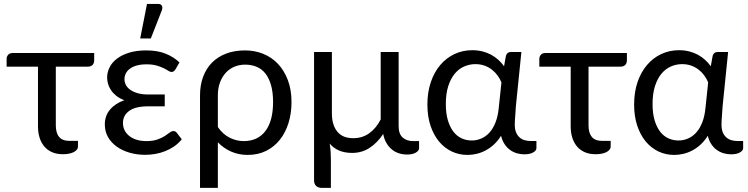

<svg xmlns="http://www.w3.org/2000/svg" viewBox="-20 -766 3734 958"><path d="M450 -466Q450 -450.5 441.8 -442Q433.5 -433.5 418 -433.5H258.5V-140.5Q258.5 -102.5 275 -82.8Q291.5 -63 328 -63H369V-35.5Q369 -26 363 -18.8Q357 -11.5 346.8 -6.5Q336.5 -1.5 323 1Q309.5 3.5 294 3.5Q263.5 3.5 240.2 -6.5Q217 -16.5 201.2 -35Q185.5 -53.5 177.5 -79Q169.5 -104.5 169.5 -135.5V-433.5H13V-472.5Q13 -484 20.8 -492.8Q28.5 -501.5 43.5 -501.5H450Z M887 -71Q870.5 -50.5 849.5 -36Q828.5 -21.5 804.8 -12Q781 -2.5 755.5 2Q730 6.5 705 6.5Q663.5 6.5 627 -4Q590.5 -14.5 562.8 -34.2Q535 -54 519 -82Q503 -110 503 -145Q503 -188.5 529 -219.2Q555 -250 600 -266Q576.5 -275 560.2 -288Q544 -301 534 -316Q524 -331 519.2 -347.2Q514.5 -363.5 514.5 -379Q514.5 -405.5 526.8 -430Q539 -454.5 563.5 -473.2Q588 -492 624.5 -503.2Q661 -514.5 710 -514.5Q766 -514.5 806.8 -498Q847.5 -481.5 875.5 -454.5L855.5 -420Q850 -412 845.8 -409.5Q841.5 -407 835 -407Q828.5 -407 819.5 -413Q810.5 -419 796.2 -426Q782 -433 761.2 -439Q740.5 -445 711 -445Q683 -445 662.5 -439.2Q642 -433.5 628.2 -423.2Q614.5 -413 607.8 -399.5Q601 -386 601 -371Q601 -354.5 609 -340.5Q617 -326.5 632.5 -316.2Q648 -306 670 -300.2Q692 -294.5 720 -294.5H802V-235.5H720Q656 -235.5 624.8 -212.8Q593.5 -190 593.5 -152.5Q593.5 -133 601.5 -116.5Q609.5 -100 624.8 -87.8Q640 -75.5 661.5 -68.8Q683 -62 710 -62Q743 -62 765 -69.8Q787 -77.5 801.8 -87Q816.5 -96.5 826.2 -104.2Q836 -112 845 -112Q856 -112 862 -103.5ZM679.5 -574 713.5 -746.5H769Q782.5 -746.5 787.5 -737.8Q792.5 -729 787.5 -714.5L732.5 -574Z M1067 -132Q1092.5 -95.5 1126.2 -78.8Q1160 -62 1196 -62Q1266.5 -62 1304.5 -112.5Q1342.5 -163 1342.5 -256.5Q1342.5 -306 1332.2 -341.5Q1322 -377 1303.8 -399.8Q1285.5 -422.5 1259.8 -433Q1234 -443.5 1203 -443.5Q1174.5 -443.5 1149.8 -433.2Q1125 -423 1106.8 -403.2Q1088.5 -383.5 1077.8 -355Q1067 -326.5 1067 -290ZM978 -290Q978 -341.5 993.5 -383Q1009 -424.5 1038 -453.8Q1067 -483 1108.8 -498.8Q1150.5 -514.5 1203 -514.5Q1251 -514.5 1293.2 -497.5Q1335.5 -480.5 1366.8 -447.5Q1398 -414.5 1416.2 -366.5Q1434.5 -318.5 1434.5 -256.5Q1434.5 -200.5 1419.5 -152.2Q1404.5 -104 1376.5 -68.8Q1348.5 -33.5 1307.8 -13.2Q1267 7 1216 7Q1170.5 7 1133 -9.8Q1095.5 -26.5 1067 -56V171.5H978Z M2071 -62V-26Q2071 -14.5 2055.2 -4.8Q2039.5 5 2011 5Q1990 5 1970.8 -1Q1951.5 -7 1935.8 -19.8Q1920 -32.5 1908.5 -51.8Q1897 -71 1892 -97.5Q1862 -52.5 1823.5 -27.8Q1785 -3 1737 -3Q1699.5 -3 1671.8 -15Q1644 -27 1625 -49.5Q1628.5 -28.5 1629.8 -7.2Q1631 14 1631 32V171.5H1586.5Q1567.5 171.5 1557.2 161.5Q1547 151.5 1547 133.5V-506.5H1636V-200Q1636 -143 1662.5 -109.8Q1689 -76.5 1742.5 -76.5Q1788 -76.5 1822.2 -101Q1856.5 -125.5 1879.5 -170V-506.5H1969V-137Q1969 -98 1989 -80Q2009 -62 2042 -62Z M2482 -355Q2474.5 -373 2462.8 -389.2Q2451 -405.5 2434.8 -418.2Q2418.5 -431 2397.8 -438.5Q2377 -446 2352 -446Q2322.5 -446 2295.8 -434.2Q2269 -422.5 2248.8 -398Q2228.5 -373.5 2216.5 -336Q2204.5 -298.5 2204.5 -247Q2204.5 -199 2215 -164.8Q2225.5 -130.5 2243 -108.2Q2260.5 -86 2284 -75.5Q2307.5 -65 2333.5 -65Q2358.5 -65 2381.2 -74.8Q2404 -84.5 2422 -104.2Q2440 -124 2452.2 -154.8Q2464.5 -185.5 2468.5 -227.5ZM2656.5 -62.5V-26.5Q2656.5 -15 2640.5 -5.5Q2624.5 4 2596 4Q2576.5 4 2558.2 -1.5Q2540 -7 2524.5 -18.2Q2509 -29.5 2497.5 -47Q2486 -64.5 2480 -88.5Q2464 -63 2444.5 -45Q2425 -27 2403.2 -15.5Q2381.5 -4 2358.5 1.5Q2335.5 7 2312.5 7Q2270.5 7 2234 -10.2Q2197.5 -27.5 2170.5 -60Q2143.5 -92.5 2128 -139Q2112.5 -185.5 2112.5 -244.5Q2112.5 -306.5 2129.8 -356.8Q2147 -407 2177.2 -442.2Q2207.5 -477.5 2248.2 -496.5Q2289 -515.5 2336.5 -515.5Q2363.5 -515.5 2387.2 -509.5Q2411 -503.5 2430.8 -492.8Q2450.5 -482 2466.8 -467.2Q2483 -452.5 2495 -435.5L2504.5 -488Q2510.5 -506.5 2528.5 -506.5H2581.5L2554 -236Q2553 -211.5 2550.8 -187.8Q2548.5 -164 2548.5 -144Q2548.5 -122 2554.5 -106.8Q2560.5 -91.5 2571.2 -81.5Q2582 -71.5 2596.2 -67Q2610.5 -62.5 2627 -62.5Z M3108 -466Q3108 -450.5 3099.8 -442Q3091.5 -433.5 3076 -433.5H2916.5V-140.5Q2916.5 -102.5 2933 -82.8Q2949.5 -63 2986 -63H3027V-35.5Q3027 -26 3021 -18.8Q3015 -11.5 3004.8 -6.5Q2994.5 -1.5 2981 1Q2967.5 3.5 2952 3.5Q2921.5 3.5 2898.2 -6.5Q2875 -16.5 2859.2 -35Q2843.5 -53.5 2835.5 -79Q2827.5 -104.5 2827.5 -135.5V-433.5H2671V-472.5Q2671 -484 2678.8 -492.8Q2686.5 -501.5 2701.5 -501.5H3108Z M3513.5 -355Q3506 -373 3494.2 -389.2Q3482.5 -405.5 3466.2 -418.2Q3450 -431 3429.2 -438.5Q3408.5 -446 3383.5 -446Q3354 -446 3327.2 -434.2Q3300.5 -422.5 3280.2 -398Q3260 -373.5 3248 -336Q3236 -298.5 3236 -247Q3236 -199 3246.5 -164.8Q3257 -130.5 3274.5 -108.2Q3292 -86 3315.5 -75.5Q3339 -65 3365 -65Q3390 -65 3412.8 -74.8Q3435.5 -84.5 3453.5 -104.2Q3471.5 -124 3483.8 -154.8Q3496 -185.5 3500 -227.5ZM3688 -62.5V-26.5Q3688 -15 3672 -5.5Q3656 4 3627.5 4Q3608 4 3589.8 -1.5Q3571.5 -7 3556 -18.2Q3540.5 -29.5 3529 -47Q3517.5 -64.5 3511.5 -88.5Q3495.5 -63 3476 -45Q3456.5 -27 3434.8 -15.5Q3413 -4 3390 1.5Q3367 7 3344 7Q3302 7 3265.5 -10.2Q3229 -27.5 3202 -60Q3175 -92.5 3159.5 -139Q3144 -185.5 3144 -244.5Q3144 -306.5 3161.2 -356.8Q3178.5 -407 3208.8 -442.2Q3239 -477.5 3279.8 -496.5Q3320.5 -515.5 3368 -515.5Q3395 -515.5 3418.8 -509.5Q3442.5 -503.5 3462.2 -492.8Q3482 -482 3498.2 -467.2Q3514.5 -452.5 3526.5 -435.5L3536 -488Q3542 -506.5 3560 -506.5H3613L3585.5 -236Q3584.5 -211.5 3582.2 -187.8Q3580 -164 3580 -144Q3580 -122 3586 -106.8Q3592 -91.5 3602.8 -81.5Q3613.5 -71.5 3627.8 -67Q3642 -62.5 3658.5 -62.5Z"/></svg>

Font: Lato
Style: Regular
Weight: 400
Designer: Lukasz Dziedzic with Adam Twardoch and Botio Nikoltchev
Foundry: tyPoland Lukasz Dziedzic
Version: Version 2.015; 2015-08-06; http://www.latofonts.com/